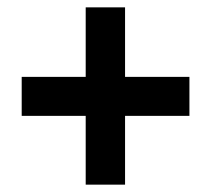

<svg xmlns="http://www.w3.org/2000/svg" viewBox="-20 -615 575 522"><path d="M213 -113V-300H39V-406H213V-595H320V-406H495V-300H320V-113Z"/></svg>

Font: Noto Sans Tamil SemiCondensed
Style: Bold
Weight: 700
Width: 4
Designer: Jelle Bosma - Monotype Design Team
Foundry: Monotype Imaging Inc.
Version: Version 2.004; ttfautohint (v1.8.4.7-5d5b)